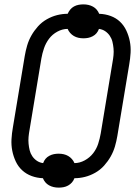

<svg xmlns="http://www.w3.org/2000/svg" viewBox="-20 -806 640 877"><path d="M248 51Q236 51 225 48.5Q214 46 204 40.5Q194 35 187 26.5Q180 18 176 8Q149 7 124.5 -2Q100 -11 81.5 -28Q63 -45 52 -68.5Q41 -92 36 -117.5Q31 -143 32.5 -170Q34 -197 39 -225L93 -550Q97 -574 104 -598Q111 -622 123.5 -644Q136 -666 153.5 -685.5Q171 -705 194 -718Q217 -731 241 -737Q265 -743 289 -743Q294 -754 301 -762.5Q308 -771 318 -776.5Q328 -782 339 -784Q350 -786 361 -786Q373 -786 384 -783.5Q395 -781 405 -775.5Q415 -770 422 -761.5Q429 -753 433 -743Q461 -742 485.5 -733Q510 -724 528 -707Q546 -690 557 -666.5Q568 -643 573 -617.5Q578 -592 576.5 -565Q575 -538 570 -510L516 -185Q512 -161 505 -137Q498 -113 485.5 -91Q473 -69 455.5 -49.5Q438 -30 415 -17Q392 -4 368 2Q344 8 320 8Q316 19 308.5 27.5Q301 36 291 41.5Q281 47 270 49Q259 51 248 51ZM320 -61Q344 -61 367 -73.5Q390 -86 405.5 -106Q421 -126 428.5 -149.5Q436 -173 440 -196L494 -522Q497 -538 498.5 -554Q500 -570 498.5 -585.5Q497 -601 493.5 -615.5Q490 -630 481.5 -642.5Q473 -655 460.5 -663.5Q448 -672 432 -674Q428 -663 421 -654.5Q414 -646 403.5 -640.5Q393 -635 382.5 -633Q372 -631 361 -631Q349 -631 338 -633.5Q327 -636 317.5 -641.5Q308 -647 300.5 -655.5Q293 -664 289 -674Q265 -674 242 -661.5Q219 -649 204 -629Q189 -609 181 -585.5Q173 -562 169 -539L115 -213Q112 -197 110.5 -181Q109 -165 110.5 -149.5Q112 -134 115.5 -119.5Q119 -105 127.5 -92.5Q136 -80 148.5 -71.5Q161 -63 177 -61Q181 -72 188 -80.5Q195 -89 205.5 -94.5Q216 -100 226.5 -102Q237 -104 248 -104Q260 -104 271 -101.5Q282 -99 291.5 -93.5Q301 -88 308.5 -79.5Q316 -71 320 -61Z"/></svg>

Font: Iosevka HT Extended
Style: Italic
Weight: 400
Width: 7
Italic angle: -9°
Monospace: yes
Designer: Belleve Invis
Foundry: Belleve Invis
Version: Version 32.3.0; ttfautohint (v1.8.4)